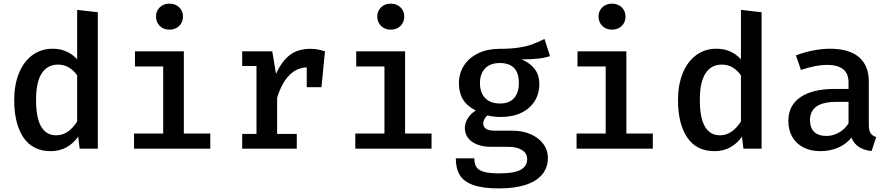

<svg xmlns="http://www.w3.org/2000/svg" viewBox="-20 -827 4963 1068"><path d="M409.2 -771.8 524.1 -759V0H423.1L414.9 -66.7Q387.2 -27.7 348.5 -6.9Q309.7 13.8 262.6 13.8Q161.5 13.8 110.3 -62.3Q59 -138.5 59 -270.8Q59 -353.3 84.6 -417.9Q110.3 -482.6 158.7 -519.2Q207.2 -555.9 272.8 -555.9Q355.9 -555.9 409.2 -496.9ZM180.5 -270.8Q180.5 -74.4 292.8 -74.4Q360 -74.4 409.2 -151.3V-407.7Q388.7 -436.9 362.1 -452.3Q335.4 -467.7 303.1 -467.7Q243.6 -467.7 212.1 -419Q180.5 -370.3 180.5 -270.8Z M997.9 -734.9Q997.9 -703.6 976.9 -682.8Q955.9 -662.1 922.6 -662.1Q889.7 -662.1 868.7 -682.8Q847.7 -703.6 847.7 -734.9Q847.7 -765.6 868.7 -786.2Q889.7 -806.7 922.6 -806.7Q955.9 -806.7 976.9 -786.2Q997.9 -765.6 997.9 -734.9ZM730.8 -541.5H1002.6V-84.1H1149.7V0H725.6V-84.1H887.7V-457.4H730.8Z M1787.7 -541.5 1768.2 -342.1H1686.2V-452.3Q1629.2 -450.3 1587.7 -406.9Q1546.2 -363.6 1521.5 -283.1V-82.1H1630.8V0H1327.2V-82.1H1406.7V-460H1327.2V-541.5H1494.4L1515.4 -415.9Q1546.7 -486.2 1592.1 -520.8Q1637.4 -555.4 1706.2 -555.4Q1728.7 -555.4 1747.7 -551.8Q1766.7 -548.2 1787.7 -541.5Z M2228.7 -734.9Q2228.7 -703.6 2207.7 -682.8Q2186.7 -662.1 2153.3 -662.1Q2120.5 -662.1 2099.5 -682.8Q2078.5 -703.6 2078.5 -734.9Q2078.5 -765.6 2099.5 -786.2Q2120.5 -806.7 2153.3 -806.7Q2186.7 -806.7 2207.7 -786.2Q2228.7 -765.6 2228.7 -734.9ZM1961.5 -541.5H2233.3V-84.1H2380.5V0H1956.4V-84.1H2118.5V-457.4H1961.5Z M3039.5 -514.9Q3009.2 -504.6 2971.5 -500.8Q2933.8 -496.9 2882.1 -496.9Q2931.3 -474.9 2955.6 -441.3Q2980 -407.7 2980 -359.5Q2980 -306.2 2954.1 -264.6Q2928.2 -223.1 2880 -199.7Q2831.8 -176.4 2766.7 -176.4Q2722.6 -176.4 2692.3 -185.1Q2681.5 -177.9 2674.9 -165.6Q2668.2 -153.3 2668.2 -140.5Q2668.2 -121.5 2683.1 -110.8Q2697.9 -100 2735.9 -100H2830.3Q2887.2 -100 2932.1 -80.3Q2976.9 -60.5 3002.3 -26.2Q3027.7 8.2 3027.7 50.8Q3027.7 104.6 2996.4 142.8Q2965.1 181 2904.4 201Q2843.6 221 2756.9 221Q2665.6 221 2612.8 202.3Q2560 183.6 2537.7 147.2Q2515.4 110.8 2515.4 53.8H2618.5Q2618.5 84.1 2630 102.1Q2641.5 120 2671.8 128.7Q2702.1 137.4 2757.9 137.4Q2840 137.4 2876.2 117.4Q2912.3 97.4 2912.3 58.5Q2912.3 25.6 2883.8 7.7Q2855.4 -10.3 2806.7 -10.3H2713.8Q2664.6 -10.3 2631.3 -24.4Q2597.9 -38.5 2581.8 -62.1Q2565.6 -85.6 2565.6 -114.4Q2565.6 -142.1 2581.3 -167.7Q2596.9 -193.3 2626.2 -212.3Q2577.4 -237.4 2555.1 -274.1Q2532.8 -310.8 2532.8 -363.6Q2532.8 -420 2561.5 -463.6Q2590.3 -507.2 2641.5 -531.3Q2692.8 -555.4 2759 -555.4Q2820.5 -555.4 2864.4 -562.1Q2908.2 -568.7 2939.2 -580Q2970.3 -591.3 3008.7 -610.3ZM2649.7 -364.6Q2649.7 -312.3 2678.5 -281.8Q2707.2 -251.3 2761.5 -251.3Q2812.3 -251.3 2839.2 -281Q2866.2 -310.8 2866.2 -365.6Q2866.2 -476.4 2760 -476.4Q2706.7 -476.4 2678.2 -446.2Q2649.7 -415.9 2649.7 -364.6Z M3459.5 -734.9Q3459.5 -703.6 3438.5 -682.8Q3417.4 -662.1 3384.1 -662.1Q3351.3 -662.1 3330.3 -682.8Q3309.2 -703.6 3309.2 -734.9Q3309.2 -765.6 3330.3 -786.2Q3351.3 -806.7 3384.1 -806.7Q3417.4 -806.7 3438.5 -786.2Q3459.5 -765.6 3459.5 -734.9ZM3192.3 -541.5H3464.1V-84.1H3611.3V0H3187.2V-84.1H3349.2V-457.4H3192.3Z M4101.5 -771.8 4216.4 -759V0H4115.4L4107.2 -66.7Q4079.5 -27.7 4040.8 -6.9Q4002.1 13.8 3954.9 13.8Q3853.8 13.8 3802.6 -62.3Q3751.3 -138.5 3751.3 -270.8Q3751.3 -353.3 3776.9 -417.9Q3802.6 -482.6 3851 -519.2Q3899.5 -555.9 3965.1 -555.9Q4048.2 -555.9 4101.5 -496.9ZM3872.8 -270.8Q3872.8 -74.4 3985.1 -74.4Q4052.3 -74.4 4101.5 -151.3V-407.7Q4081 -436.9 4054.4 -452.3Q4027.7 -467.7 3995.4 -467.7Q3935.9 -467.7 3904.4 -419Q3872.8 -370.3 3872.8 -270.8Z M4812.8 -132.8Q4812.8 -101.5 4822.3 -86.7Q4831.8 -71.8 4853.8 -64.6L4828.2 13.3Q4786.7 8.7 4758.5 -9.2Q4730.3 -27.2 4715.9 -61.5Q4686.7 -24.6 4641.5 -5.4Q4596.4 13.8 4543.1 13.8Q4488.7 13.8 4448.5 -7.2Q4408.2 -28.2 4386.7 -66.2Q4365.1 -104.1 4365.1 -154.4Q4365.1 -240 4432.1 -286.2Q4499 -332.3 4622.6 -332.3H4700V-367.7Q4700 -419 4669.2 -442.6Q4638.5 -466.2 4579.5 -466.2Q4551.3 -466.2 4513.3 -459Q4475.4 -451.8 4435.4 -437.9L4407.2 -519Q4456.4 -537.4 4505.1 -546.7Q4553.8 -555.9 4596.9 -555.9Q4704.1 -555.9 4758.5 -508.7Q4812.8 -461.5 4812.8 -374.4ZM4700 -141V-260.5H4636.4Q4557.9 -260.5 4521.8 -234.6Q4485.6 -208.7 4485.6 -159.5Q4485.6 -115.9 4509 -93.3Q4532.3 -70.8 4577.9 -70.8Q4613.3 -70.8 4646.4 -89.5Q4679.5 -108.2 4700 -141Z"/></svg>

Font: Fira Code Fixed Medium
Style: Regular
Weight: 500
Monospace: yes
Designer: Carrois Corporate, Edenspiekermann AG, Nikita Prokopov
Foundry: Carrois Corporate, Edenspiekermann AG, Nikita Prokopov
Version: Version 5.002